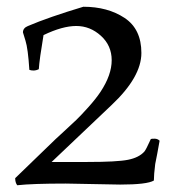

<svg xmlns="http://www.w3.org/2000/svg" viewBox="-20 -544 529 569"><path d="M336 3 175 0Q75 0 31 5Q25 -3 25 -16L145 -132Q148 -135 170 -155Q192 -175 206 -188.5Q220 -202 242 -226.5Q264 -251 278 -272Q311 -322 311 -365.5Q311 -409 279 -438Q247 -467 206 -467Q165 -467 109 -440Q97 -369 95 -339Q87 -335 79.5 -335Q72 -335 67 -337Q63 -400 55.5 -423.5Q48 -447 48 -448Q48 -461 63 -467Q124 -493 227 -524Q299 -524 349 -491Q399 -458 399 -387Q399 -316 311 -233L133 -64H239Q327 -64 359.5 -70.5Q392 -77 408 -95Q413 -101 427 -132Q429 -133 438 -133Q447 -133 453 -127Q450 -109 446 -88.5Q442 -68 440 -58Q436 -26 436 -9Q416 3 336 3Z"/></svg>

Font: Rosarivo
Style: Regular
Weight: 400
Designer: Pablo Ugerman
Foundry: Pablo Ugerman
Version: Version 1.003